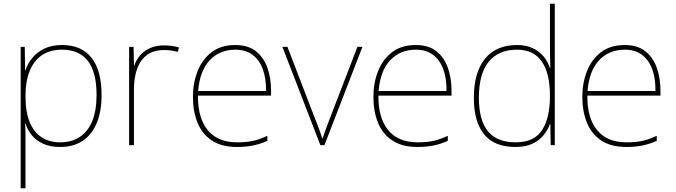

<svg xmlns="http://www.w3.org/2000/svg" viewBox="-20 -780 3631 1032"><path d="M313 -538Q418 -538 472 -469.5Q526 -401 526 -269Q526 -180 499.5 -117.5Q473 -55 423.5 -22.5Q374 10 303 10Q251 10 213 -7Q175 -24 151.5 -52.5Q128 -81 117 -116H115Q117 -82 117 -49.5Q117 -17 117 15V232H91V-528H113L115 -402H117Q128 -437 153 -468Q178 -499 218 -518.5Q258 -538 313 -538ZM313 -513Q249 -513 205.5 -483.5Q162 -454 139.5 -398.5Q117 -343 117 -265V-262Q117 -177 140 -122.5Q163 -68 204.5 -41.5Q246 -15 303 -15Q365 -15 408.5 -43.5Q452 -72 475.5 -128.5Q499 -185 499 -269Q499 -393 452 -453Q405 -513 313 -513Z M861 -536Q885 -536 904.5 -533Q924 -530 942 -525L936 -501Q917 -506 900.5 -508.5Q884 -511 861 -511Q819 -511 789 -496Q759 -481 739 -453Q719 -425 709.5 -385.5Q700 -346 700 -297V0H674V-528H698L700 -427H702Q712 -458 733 -482.5Q754 -507 786.5 -521.5Q819 -536 861 -536Z M1245 -538Q1313 -538 1355 -505Q1397 -472 1417 -416.5Q1437 -361 1437 -291V-266H1044Q1043 -145 1097 -80Q1151 -15 1254 -15Q1302 -15 1336.5 -22Q1371 -29 1417 -50V-23Q1379 -6 1340.5 2Q1302 10 1254 10Q1171 10 1118.5 -25Q1066 -60 1041.5 -121Q1017 -182 1017 -259Q1017 -334 1042 -397.5Q1067 -461 1117.5 -499.5Q1168 -538 1245 -538ZM1245 -513Q1161 -513 1107.5 -456.5Q1054 -400 1045 -291H1410Q1411 -357 1393 -407Q1375 -457 1338 -485Q1301 -513 1245 -513Z M1702 0 1498 -528H1525L1675 -138Q1684 -117 1690 -100Q1696 -83 1701.5 -68Q1707 -53 1712 -36H1714Q1720 -53 1725 -68Q1730 -83 1736.5 -100Q1743 -117 1751 -138L1901 -528H1928L1724 0Z M2215 -538Q2283 -538 2325 -505Q2367 -472 2387 -416.5Q2407 -361 2407 -291V-266H2014Q2013 -145 2067 -80Q2121 -15 2224 -15Q2272 -15 2306.5 -22Q2341 -29 2387 -50V-23Q2349 -6 2310.5 2Q2272 10 2224 10Q2141 10 2088.5 -25Q2036 -60 2011.5 -121Q1987 -182 1987 -259Q1987 -334 2012 -397.5Q2037 -461 2087.5 -499.5Q2138 -538 2215 -538ZM2215 -513Q2131 -513 2077.5 -456.5Q2024 -400 2015 -291H2380Q2381 -357 2363 -407Q2345 -457 2308 -485Q2271 -513 2215 -513Z M2751 10Q2637 10 2582 -58Q2527 -126 2527 -254Q2527 -391 2587 -464.5Q2647 -538 2759 -538Q2807 -538 2842.5 -521.5Q2878 -505 2901.5 -477Q2925 -449 2936 -414H2938Q2937 -448 2936.5 -480Q2936 -512 2936 -543V-760H2962V0H2940L2938 -113H2936Q2924 -80 2900.5 -52Q2877 -24 2840.5 -7Q2804 10 2751 10ZM2751 -15Q2851 -15 2893.5 -80.5Q2936 -146 2936 -263V-266Q2936 -386 2892 -449.5Q2848 -513 2759 -513Q2660 -513 2607 -448.5Q2554 -384 2554 -254Q2554 -134 2602.5 -74.5Q2651 -15 2751 -15Z M3338 -538Q3406 -538 3448 -505Q3490 -472 3510 -416.5Q3530 -361 3530 -291V-266H3137Q3136 -145 3190 -80Q3244 -15 3347 -15Q3395 -15 3429.5 -22Q3464 -29 3510 -50V-23Q3472 -6 3433.5 2Q3395 10 3347 10Q3264 10 3211.5 -25Q3159 -60 3134.5 -121Q3110 -182 3110 -259Q3110 -334 3135 -397.5Q3160 -461 3210.5 -499.5Q3261 -538 3338 -538ZM3338 -513Q3254 -513 3200.5 -456.5Q3147 -400 3138 -291H3503Q3504 -357 3486 -407Q3468 -457 3431 -485Q3394 -513 3338 -513Z"/></svg>

Font: Noto Sans Thai Thin
Style: Regular
Weight: 250
Designer: Monotype Design Team
Foundry: Monotype Imaging Inc.
Version: Version 2.001